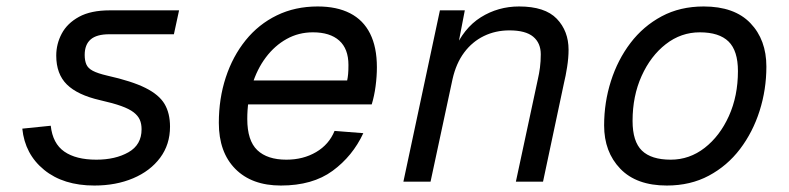

<svg xmlns="http://www.w3.org/2000/svg" viewBox="-20 -562 2440 594"><path d="M272 12Q176 12 116.5 -36.5Q57 -85 49 -164L137 -173Q143 -118 179 -93Q215 -68 278 -68Q337 -68 377.5 -91Q418 -114 418 -162Q418 -179 412.5 -191.5Q407 -204 393.5 -214.5Q380 -225 355 -234Q330 -243 290 -252Q220 -268 187 -300.5Q154 -333 154 -390Q154 -426 171 -458Q188 -490 224.5 -510Q261 -530 320 -530H534L518 -456H318Q279 -456 260.5 -440Q242 -424 242 -392Q242 -375 247 -363Q252 -351 267 -343Q282 -335 312 -328Q388 -311 430 -290Q472 -269 489 -240.5Q506 -212 506 -170Q506 -115 475.5 -74Q445 -33 392 -10.5Q339 12 272 12Z M849 12Q759 12 708 -39.5Q657 -91 657 -182Q657 -257 678.5 -322.5Q700 -388 740 -437.5Q780 -487 836.5 -514.5Q893 -542 963 -542Q1022 -542 1063 -521Q1104 -500 1125 -458Q1146 -416 1146 -354Q1146 -326 1142 -295.5Q1138 -265 1130 -239H735L751 -313H1054Q1056 -322 1057 -333Q1058 -344 1058 -361Q1058 -411 1029.5 -436.5Q1001 -462 948 -462Q904 -462 867 -441.5Q830 -421 802.5 -384.5Q775 -348 760 -299Q745 -250 745 -194Q745 -127 776 -97.5Q807 -68 866 -68Q918 -68 958 -91.5Q998 -115 1015 -157L1104 -150Q1071 -79 1009 -33.5Q947 12 849 12Z M1228 0 1341 -530H1418L1392 -395L1384 -404Q1414 -475 1467.5 -508.5Q1521 -542 1586 -542Q1666 -542 1702.5 -504Q1739 -466 1739 -408Q1739 -383 1734.5 -354.5Q1730 -326 1725 -306L1660 0H1576L1644 -317Q1648 -334 1650.5 -353Q1653 -372 1653 -394Q1653 -429 1629.5 -448.5Q1606 -468 1556 -468Q1513 -468 1477 -450.5Q1441 -433 1416 -399.5Q1391 -366 1380 -317L1312 0Z M2043 12Q1949 12 1899 -40Q1849 -92 1849 -174Q1849 -245 1870 -311Q1891 -377 1930.5 -429Q1970 -481 2027 -511.5Q2084 -542 2157 -542Q2252 -542 2301.5 -490.5Q2351 -439 2351 -356Q2351 -285 2330 -219Q2309 -153 2269.5 -101Q2230 -49 2173 -18.5Q2116 12 2043 12ZM2055 -68Q2113 -68 2160 -104.5Q2207 -141 2235 -203Q2263 -265 2263 -342Q2263 -405 2234 -433.5Q2205 -462 2145 -462Q2087 -462 2040 -425.5Q1993 -389 1965 -327Q1937 -265 1937 -188Q1937 -124 1966 -96Q1995 -68 2055 -68Z"/></svg>

Font: Geist Mono
Style: Italic
Weight: 400
Italic angle: -12°
Monospace: yes
Designer: Basement.studio, Andrés Briganti, Mateo Zaragoza
Foundry: Basement.studio, Vercel, Andrés Briganti, Guido Ferreyra, Mateo Zaragoza
Version: Version 1.500